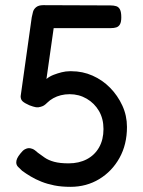

<svg xmlns="http://www.w3.org/2000/svg" viewBox="-20 -709 556 744"><path d="M253 15Q218 15 190.5 9.5Q163 4 140.5 -5Q118 -14 99.5 -25Q81 -36 66 -47Q56 -56 49.5 -63Q43 -70 43 -80Q43 -87 46.5 -95Q50 -103 59 -114Q68 -126 76.5 -130.5Q85 -135 92 -135Q98 -135 106 -132Q114 -129 127 -117Q139 -108 153.5 -98Q168 -88 190 -82Q212 -76 246 -76Q286 -76 316.5 -92Q347 -108 364 -138Q381 -168 381 -209Q381 -249 363.5 -279Q346 -309 316 -326.5Q286 -344 250 -344Q232 -344 216 -340Q200 -336 186.5 -328.5Q173 -321 163 -311Q156 -304 150.5 -300.5Q145 -297 137 -295Q128 -292 119 -293.5Q110 -295 94 -301Q76 -309 68 -316Q60 -323 60 -336L103 -642Q105 -653 108 -663.5Q111 -674 120.5 -681.5Q130 -689 148 -689L408 -688Q421 -688 430.5 -685Q440 -682 445 -672Q450 -662 450 -642Q450 -624 445 -615Q440 -606 431 -603Q422 -600 409 -600H188L160 -403Q172 -413 187.5 -419Q203 -425 219 -429Q235 -433 250 -433H257Q300 -433 338.5 -416Q377 -399 406.5 -369Q436 -339 454 -300Q472 -261 472 -217Q472 -149 443 -97Q414 -45 364.5 -15Q315 15 253 15Z"/></svg>

Font: Fredoka Light
Style: Regular
Weight: 400
Version: Version 2.001